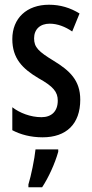

<svg xmlns="http://www.w3.org/2000/svg" viewBox="-20 -570 389 811"><path d="M319 -149C319 -231 274 -272 207 -313C143 -352 124 -370 124 -408C124 -446 149 -470 190 -470C223 -470 256 -457 285 -437L316 -513C277 -537 235 -550 187 -550C93 -550 32 -493 32 -405C32 -323 75 -280 142 -240C205 -205 224 -182 224 -145C224 -100 198 -75 155 -75C109 -75 63 -93 32 -117V-20C66 -2 109 10 160 10C260 10 319 -46 319 -149ZM226 71V61H130C126 101 111 174 100 209V221H158C185 180 212 121 226 71Z"/></svg>

Font: Noto Sans Khmer ExtraCondensed Medium
Style: Regular
Weight: 500
Width: 2
Designer: Danh Hong and the Monotype Design Team
Foundry: Monotype Imaging Inc.
Version: Version 2.004